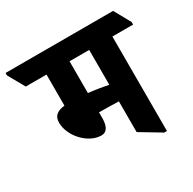

<svg xmlns="http://www.w3.org/2000/svg" viewBox="-207 -774 938 931"><g transform="rotate(-30 261.5 -308.5)"><path d="M186 -131C221 -131 232 -162 232 -204V-234C235 -234 237 -234 238 -234C266 -234 310 -233 342 -232V-60L457 9H472V-520H588V-534L537 -626H-65V-612L-13 -520H103V-346C61 -341 39 -325 39 -287C39 -211 114 -131 186 -131ZM232 -342V-520H342V-325C311 -331 271 -338 232 -342Z"/></g></svg>

Font: Noto Serif Devanagari Condensed ExtraBold
Style: Regular
Weight: 800
Width: 3
Designer: Universal Thirst, Indian Type Foundry and the Monotype Design Team
Foundry: Monotype Imaging Inc.
Version: Version 2.004